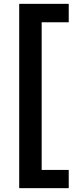

<svg xmlns="http://www.w3.org/2000/svg" viewBox="-20 -813 411 1000"><path d="M80 167V-793H338V-697H197V72H338V167Z"/></svg>

Font: Mona Sans ExtraLight SemiBold
Style: Regular
Weight: 600
Version: Version 2.000